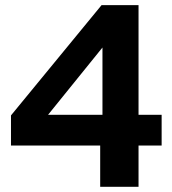

<svg xmlns="http://www.w3.org/2000/svg" viewBox="-20 -723 667 743"><path d="M367.7 0V-217.8L376.5 -232.4V-605L413.6 -585L127.4 -231L103.5 -278.8H605.5V-159.7H22.5V-276.4L373 -703.1H516.1V0Z"/></svg>

Font: Schibsted Grotesk
Style: Bold
Weight: 700
Designer: Bakken & Baeck AS, Henrik Kongsvoll
Foundry: Schibsted ASA
Version: Version 1.100;gftools[0.9.25]